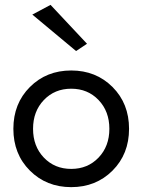

<svg xmlns="http://www.w3.org/2000/svg" viewBox="-20 -760 586 790"><path d="M113 -700 188 -740 338 -580 293 -550ZM160.5 -348.5Q116 -302 116 -230Q116 -158 160.5 -111.5Q205 -65 273 -65Q341 -65 385.5 -111.5Q430 -158 430 -230Q430 -302 385.5 -348.5Q341 -395 273 -395Q205 -395 160.5 -348.5ZM103 -58Q35 -126 35 -230Q35 -334 103 -402Q171 -470 273 -470Q375 -470 443 -402Q511 -334 511 -230Q511 -126 443 -58Q375 10 273 10Q171 10 103 -58Z"/></svg>

Font: renner_400book
Style: Book
Weight: 400
Version: Version 003.000 ; ttfautohint (v0.97) -l 8 -r 50 -G 200 -x 1